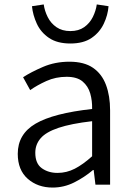

<svg xmlns="http://www.w3.org/2000/svg" viewBox="-20 -832 598 865"><path d="M217 13Q150 13 105 -26.5Q60 -66 60 -139Q60 -228 140.5 -275Q221 -322 395 -341Q396 -378 386.5 -411Q377 -444 352 -465Q327 -486 280 -486Q231 -486 189 -467Q147 -448 116 -426L84 -484Q119 -507 173.5 -530.5Q228 -554 293 -554Q359 -554 399 -526.5Q439 -499 457.5 -449.5Q476 -400 476 -335V0H410L402 -66H399Q360 -33 314 -10Q268 13 217 13ZM239 -53Q280 -53 317 -72Q354 -91 395 -128V-286Q300 -275 243.5 -256Q187 -237 163 -209Q139 -181 139 -144Q139 -95 168.5 -74Q198 -53 239 -53ZM297 -636Q238 -636 201 -661Q164 -686 146 -725Q128 -764 124 -804L177 -812Q181 -783 195 -755Q209 -727 234.5 -709.5Q260 -692 297 -692Q334 -692 359 -709.5Q384 -727 398 -755Q412 -783 416 -812L469 -804Q466 -764 447.5 -725Q429 -686 392.5 -661Q356 -636 297 -636Z"/></svg>

Font: Source Han Sans SC Normal
Style: Regular
Weight: 350
Designer: Ryoko NISHIZUKA 西塚涼子 (kana, bopomofo & ideographs); Paul D. Hunt (Latin, Greek & Cyrillic); Sandoll Communications 산돌커뮤니
Foundry: Adobe
Version: Version 2.004;hotconv 1.0.118;makeotfexe 2.5.65603